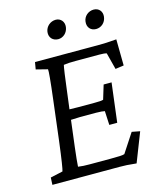

<svg xmlns="http://www.w3.org/2000/svg" viewBox="-130 -980 888 1076"><g transform="rotate(-15 314.5 -441.5)"><path d="M527 6 593 -163 546 -172 474 -62C463 -58 441 -57 392 -57H272C246 -57 224 -58 205 -61C205 -73 211 -130 216 -171L235 -325C255 -326 273 -327 288 -327H381C405 -327 423 -325 431 -323L435 -242H481L509 -469H463L438 -387C430 -384 412 -383 387 -383H295C280 -383 262 -384 242 -384L257 -502C263 -553 273 -624 276 -633C296 -636 315 -637 345 -637H483C500 -637 515 -636 525 -633L550 -536L599 -543L597 -695C550 -691 523 -690 494 -690H124L117 -649L184 -632C186 -623 181 -566 168 -460L140 -229C127 -124 118 -69 114 -58L42 -42L40 0H431C457 0 482 1 527 6ZM235 -835C231 -802 253 -780 284 -780C312 -780 338 -802 342 -835C346 -866 325 -889 297 -889C266 -889 239 -866 235 -835ZM456 -835C452 -802 473 -780 503 -780C533 -780 559 -802 563 -835C567 -866 547 -889 517 -889C486 -889 459 -866 456 -835Z"/></g></svg>

Font: TPK Tissa Web
Style: Italic
Weight: 400
Italic angle: -7°
Designer: Jacques Le Bailly, Suppakit Chalermlarp | Katatrad Co.,Ltd.
Foundry: Jacques Le Bailly, Cadson Demak Co.,Ltd.
Version: Version 5.000;Glyphs 3.1.2 (3151)